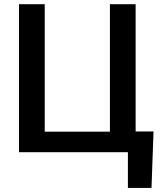

<svg xmlns="http://www.w3.org/2000/svg" viewBox="-20 -731 787 922"><path d="M71.3 -710.9H194.8V-98.6H507.8V-710.9H631.3V-99.6H717.3L707.5 171.4H594.2V0H71.3Z"/></svg>

Font: Roboto-o Medium
Style: Regular
Weight: 500
Designer: Google
Version: Version 2.134; 2016; ttfautohint (v1.6)